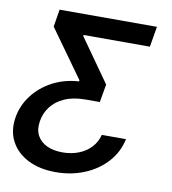

<svg xmlns="http://www.w3.org/2000/svg" viewBox="-82 -614 791 881"><g transform="rotate(10 313.0 -173.5)"><path d="M235.8 194.8Q160.2 194.8 106.2 167.2Q52.2 139.6 26.6 91.1Q1 42.5 11.2 -20.5Q20.5 -77.1 55.9 -124Q91.3 -170.9 146.2 -200.2Q201.2 -229.5 269.5 -233.9L270.5 -239.3L111.3 -461.4L124.5 -542.5H578.1L562 -447.3H253.4L252.4 -442.4L394.5 -241.2L379.9 -157.2H315.4Q256.8 -157.2 216.6 -139.4Q176.3 -121.6 153.3 -91.3Q130.4 -61 124.5 -23.9Q117.7 15.6 132.3 43.5Q147 71.3 177.7 85.7Q208.5 100.1 250.5 100.1Q291 100.1 325 87.2Q358.9 74.2 382.6 49.3Q406.2 24.4 415 -10.3H527.8Q514.2 52.7 472.2 98.6Q430.2 144.5 368.9 169.7Q307.6 194.8 235.8 194.8Z"/></g></svg>

Font: Inter 16pt Medium
Style: Italic
Weight: 500
Italic angle: -9.3988°
Version: Version 4.001;git-66647c0bb